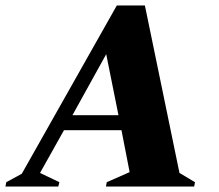

<svg xmlns="http://www.w3.org/2000/svg" viewBox="-65 -685 804 705"><path d="M-45 0 -42 -16 15 -47 364 -665H467L594 -50L651 -16L648 0H324L327 -16L411 -53L381 -207H170L82 -50L153 -16L149 0ZM201 -262H370L325 -486Z"/></svg>

Font: Spectral ExtraBold
Style: Italic
Weight: 800
Italic angle: -10°
Designer: Jean-Baptiste Levee
Foundry: Production Type
Version: Version 2.001